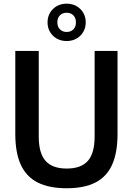

<svg xmlns="http://www.w3.org/2000/svg" viewBox="-20 -1018 725 1048"><path d="M63.5 -287V-740H191.5V-273Q191.5 -181.5 228.8 -139.8Q266 -98 344 -98Q422.5 -98 459.5 -139.8Q496.5 -181.5 496.5 -273V-740H621.5V-287Q621.5 -184.5 592 -119Q562.5 -53.5 501.2 -22Q440 9.5 344 9.5Q247.5 9.5 185.5 -22Q123.5 -53.5 93.5 -119Q63.5 -184.5 63.5 -287ZM239.5 -896Q239.5 -925 253 -948.2Q266.5 -971.5 290.2 -984.8Q314 -998 344 -998Q373.5 -998 397.2 -984.8Q421 -971.5 434.5 -948.2Q448 -925 448 -896Q448 -867 434.5 -843.8Q421 -820.5 397.2 -807.2Q373.5 -794 344 -794Q314 -794 290.2 -807.2Q266.5 -820.5 253 -843.8Q239.5 -867 239.5 -896ZM394.5 -896Q394.5 -920 380.5 -934.2Q366.5 -948.5 344 -948.5Q321 -948.5 307 -934.2Q293 -920 293 -896Q293 -872 307.2 -857.8Q321.5 -843.5 344 -843.5Q366.5 -843.5 380.5 -857.8Q394.5 -872 394.5 -896Z"/></svg>

Font: Encode Sans Semi Condensed SmBd
Style: Regular
Weight: 600
Width: 4
Designer: Multiple Designers
Foundry: Impallari Type
Version: Version 2.000